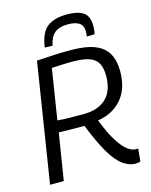

<svg xmlns="http://www.w3.org/2000/svg" viewBox="-134 -997 859 1093"><g transform="rotate(-15 296.0 -451.0)"><path d="M25 0 136 -702Q197 -706 243 -708Q289 -710 335 -710Q426 -710 479 -688.5Q532 -667 555 -625Q578 -583 578 -522Q578 -420 526 -358.5Q474 -297 384 -283Q415 -202 444.5 -155.5Q474 -109 500 -89Q526 -69 549 -69Q551 -69 555 -69Q559 -69 563 -70L556 5Q544 10 528 10Q490 10 454 -15.5Q418 -41 381 -102.5Q344 -164 301 -273Q259 -273 222.5 -273.5Q186 -274 150 -275L106 0ZM314 -339Q400 -339 447 -384Q494 -429 494 -517Q494 -560 480 -588.5Q466 -617 430.5 -630.5Q395 -644 332 -644Q307 -644 289 -643.5Q271 -643 252.5 -642Q234 -641 207 -640L160 -343Q192 -340 227.5 -339.5Q263 -339 314 -339ZM368 -912Q432 -912 464.5 -890Q497 -868 497 -810Q497 -785 492 -762L445 -761Q447 -769 447.5 -776Q448 -783 448 -791Q447 -828 423.5 -842Q400 -856 360 -856Q307 -856 280 -833Q253 -810 244 -761L198 -762Q210 -848 251.5 -880Q293 -912 368 -912Z"/></g></svg>

Font: Georama
Style: Italic
Weight: 400
Italic angle: -9°
Designer: Jean-Baptiste Levee
Foundry: Production Type
Version: Version 1.000